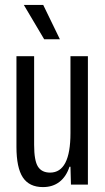

<svg xmlns="http://www.w3.org/2000/svg" viewBox="-20 -752 428 782"><path d="M47 -154V-523H119V-162Q119 -98 134.5 -73.5Q150 -49 184 -49Q267 -49 267 -210V-523H338V0H269L267 -73H263Q250 -33 222.5 -11.5Q195 10 155 10Q99 10 73 -29.5Q47 -69 47 -154ZM77 -732H156L224 -592H160Z"/></svg>

Font: Mona Sans Condensed
Style: Regular
Weight: 400
Width: 3
Designer: Deni Anggara
Foundry: GitHub
Version: Version 2.000